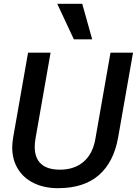

<svg xmlns="http://www.w3.org/2000/svg" viewBox="-20 -976 717 1006"><path d="M44 -204Q44 -226 49 -256L127 -700H245L166 -250Q162 -229 162 -206Q162 -148 195 -117.5Q228 -87 294 -87Q370 -87 418.5 -129Q467 -171 480 -250L559 -700H677L599 -256Q576 -126 497.5 -58Q419 10 284 10Q212 10 157.5 -16.5Q103 -43 73.5 -91.5Q44 -140 44 -204ZM280 -956H411L463 -770H367Z"/></svg>

Font: Niramit SemiBold
Style: Italic
Weight: 600
Italic angle: -10°
Designer: Katatrad Aksorn Co.,Ltd.
Foundry: Cadson Demak Co.,Ltd.
Version: Version 1.001; ttfautohint (v1.6)